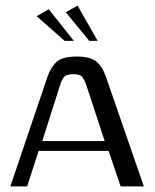

<svg xmlns="http://www.w3.org/2000/svg" viewBox="-20 -666 554 686"><path d="M17 0 150 -393Q162 -427 183 -445.5Q204 -464 255 -464Q301 -464 323 -447Q345 -430 358 -393L494 0H411L368 -127H118L77 0ZM131 -162H354L288 -363Q283 -378 275 -389.5Q267 -401 243 -401Q216 -401 207.5 -389Q199 -377 195 -363ZM211 -520 111 -608 154 -633 244 -520ZM299 -520 215 -622 257 -646 329 -520Z"/></svg>

Font: Genos Thin
Style: Regular
Weight: 400
Version: Version 1.010